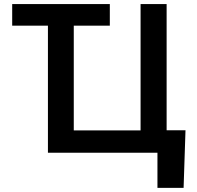

<svg xmlns="http://www.w3.org/2000/svg" viewBox="-20 -747 962 939"><path d="M517.1 -727.1V-621.6H340.8V-109.4H667.5V-727.1H794.9V-109.9H887.2L877.9 171.9H750V0H214.4V-621.6H39.6V-727.1Z"/></svg>

Font: Interop SemBd
Style: Regular
Weight: 600
Designer: Rasmus Andersson, Google, Jang Haemin
Foundry: jhaemin
Version: Version 1.007